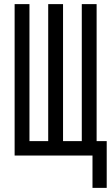

<svg xmlns="http://www.w3.org/2000/svg" viewBox="-20 -755 540 932"><path d="M429 157V0H51V-735H123V-70H214V-735H286V-70H377V-735H449V-70H498V157Z"/></svg>

Font: Iosevka Fixed
Style: Regular
Weight: 400
Monospace: yes
Designer: Belleve Invis
Foundry: Belleve Invis
Version: Version 33.2.4